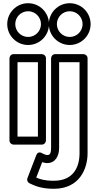

<svg xmlns="http://www.w3.org/2000/svg" viewBox="-20 -875 608 1195"><path d="M75 -725C75 -769.2 110.8 -805 155 -805C199.2 -805 235 -769.2 235 -725C235 -680.8 199.2 -645 155 -645C110.8 -645 75 -680.8 75 -725ZM25 -725C25 -653.2 83.2 -595 155 -595C226.8 -595 285 -653.2 285 -725C285 -796.8 226.8 -855 155 -855C83.2 -855 25 -796.8 25 -725ZM241 -538H64C48.9 -538 39 -523.7 39 -513V0C39 15.1 53.3 25 64 25H241C256.1 25 266 10.7 266 0V-513C266 -528.1 251.7 -538 241 -538ZM216 -488V-25H89V-488ZM414 -805C458.2 -805 494 -769.2 494 -725C494 -680.8 458.2 -645 414 -645C369.8 -645 334 -680.8 334 -725C334 -769.2 369.8 -805 414 -805ZM414 -855C342.2 -855 284 -796.8 284 -725C284 -653.2 342.2 -595 414 -595C485.8 -595 544 -653.2 544 -725C544 -796.8 485.8 -855 414 -855ZM298 -513V45C298 86.9 285.8 90 274 90C262.7 90 243.3 79.4 242.6 79C237 75.4 215.9 64.5 205.7 91L150.7 234C145.8 246.8 152.7 261 163.9 265.9C186.6 275.8 227.2 300 315 300C473.7 300 525 177.1 525 79V-513C525 -528.1 510.7 -538 500 -538H323C307.9 -538 298 -523.7 298 -513ZM348 -488H475V79C475 162.9 438.3 250 315 250C255.9 250 227.8 240 205.7 230.2L242.7 134.1C249.3 136.5 262.1 140 274 140C322.2 140 348 99.1 348 45Z"/></svg>

Font: Hussar Ekologiczny
Style: Regular
Weight: 400
Foundry: Cannot Into Space Fonts
Version: Version 0.97